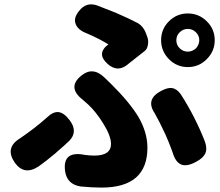

<svg xmlns="http://www.w3.org/2000/svg" viewBox="-20 -799 999 870"><path d="M440 51Q399 51 346 46Q284 37 275 -23Q262 -118 365 -97Q388 -94 408 -94Q483 -94 483 -147Q483 -184 445 -244Q414 -293 380 -325Q377 -327 372 -332Q361 -342 355 -347Q283 -403 348 -456Q400 -499 453 -448Q463 -439 483 -419Q567 -336 608 -268Q648 -198 648 -130Q648 51 440 51ZM47 -62Q1 -129 69 -171Q137 -217 192 -266Q221 -294 245.5 -291Q270 -288 295 -255Q335 -203 294 -161Q277 -144 236 -109Q234 -107 233 -106Q189 -69 155 -45Q90 -2 47 -62ZM762 -109Q745 -156 729 -191Q702 -249 681 -286Q638 -349 710 -387Q740 -403 759 -400Q781 -397 799 -372Q863 -273 908 -159Q920 -126 910.5 -104.5Q901 -83 869 -66Q827 -43 801 -53.5Q775 -64 762 -109ZM468 -509Q415 -556 471 -598Q427 -625 373 -648Q333 -663 323 -690Q312 -717 338 -749Q371 -792 421 -774Q430 -770 449 -763Q487 -748 505 -741Q565 -715 605 -694Q628 -680 639 -654L647 -633Q654 -615 650 -595Q647 -577 637 -569Q601 -541 552 -502Q510 -472 468 -509ZM831 -495Q781 -495 745.5 -531Q710 -567 710 -617Q710 -667 745.5 -702.5Q781 -738 831 -738Q881 -738 917 -702.5Q953 -667 953 -617Q953 -567 917 -531Q881 -495 831 -495ZM831 -565Q851 -565 868 -580Q883 -597 883 -617.5Q883 -638 867.5 -653Q852 -668 831 -668Q810 -668 794.5 -653Q779 -638 779 -616.5Q779 -595 794.5 -580Q810 -565 831 -565Z"/></svg>

Font: GenSenRounded TW H
Style: Regular
Weight: 900
Version: Version 1.501;PS 1;hotconv 16.6.51;makeotf.lib2.5.65220